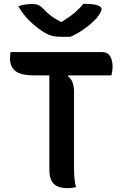

<svg xmlns="http://www.w3.org/2000/svg" viewBox="-20 -970 640 996"><path d="M374 1Q363 3 354 4.5Q345 6 331 6Q280 6 258 -17.5Q236 -41 236 -89V-579H157Q87 -579 59.5 -602Q32 -625 32 -665Q32 -682 35 -700H507Q539 -700 551.5 -678Q564 -656 564 -624Q564 -611 562 -599.5Q560 -588 558 -579H335L333 -574Q364 -551 364 -494V-99Q364 -74 366 -49Q368 -24 374 1ZM345 -779H297Q270 -779 250 -784Q230 -789 201 -807Q165 -831 133 -862Q101 -893 75 -937Q104 -949 147 -949Q169 -949 181 -943Q193 -937 204 -925Q221 -906 241 -890.5Q261 -875 294 -857H301Q343 -883 369.5 -906Q396 -929 412 -950H418Q467 -950 487 -942Q507 -934 507 -923Q507 -917 501 -905Q495 -893 481 -876Q456 -848 420 -822Q384 -796 345 -779Z"/></svg>

Font: Recursive Mn Csl St SmB
Style: Regular
Weight: 600
Monospace: yes
Version: Version 1.079;hotconv 1.0.112;makeotfexe 2.5.65598; ttfautoh